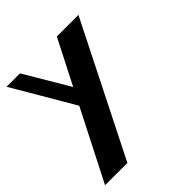

<svg xmlns="http://www.w3.org/2000/svg" viewBox="-165 -696 807 807"><g transform="rotate(-45 238.0 -292.5)"><path d="M132.8 0H0L159.7 -313L0 -585.4H79.6L197.3 -386.7L298.8 -585.4H427.2Z"/></g></svg>

Font: Aqlam Corner
Style: Regular
Weight: 400
Designer: Developer/ Husham Jawad
Version: Version 1.00;December 29, 2020;FontCreator 13.0.0.2683 32-bi